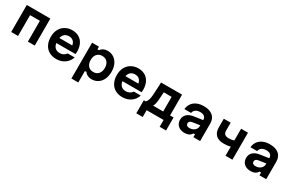

<svg xmlns="http://www.w3.org/2000/svg" viewBox="167 -2104 5667 3775"><g transform="rotate(30 3000.0 -216.0)"><path d="M107.6 -613.1H642.4V0H486.4V-472.3H263.6V0H107.6Z M1333.7 -371.2 1285.5 -310.3Q1285.5 -400.7 1247.8 -448.5Q1210.1 -496.3 1136.7 -496.3Q1061.9 -496.3 1021.1 -446.7Q980.3 -397.1 980.3 -310.3Q980.3 -216.4 1020.8 -166.6Q1061.2 -116.9 1140.7 -116.9Q1185.8 -116.9 1221.8 -136Q1257.7 -155.1 1282.5 -190.6H1439Q1406.8 -92.7 1326.4 -37Q1246 18.6 1136.7 18.6Q1042.8 18.6 973.2 -21.2Q903.6 -61 866.3 -135.1Q829 -209.3 829 -310.3Q829 -405.9 867.6 -478.7Q906.2 -551.5 976.2 -591.6Q1046.1 -631.8 1136.7 -631.8Q1223.9 -631.8 1289 -593.1Q1354.1 -554.5 1389.2 -481.9Q1424.3 -409.2 1424.3 -310.9Q1424.3 -283.5 1420.3 -256.1H954.7V-371.2Z M1590.3 -613.1H1746.3V-553.1H1782.9Q1802.1 -587.1 1843.9 -608.1Q1885.7 -629.1 1935.7 -629.1Q2016.5 -629.1 2078.6 -588.8Q2140.7 -548.5 2174.5 -475.5Q2208.3 -402.5 2208.3 -306.5Q2208.3 -210.4 2174.5 -137.4Q2140.7 -64.3 2078.6 -24.2Q2016.5 16 1935.7 16Q1885.9 16 1843.9 -5Q1801.9 -26 1782.9 -60H1746.3V200H1590.3ZM2056.3 -306.7Q2056.3 -390.8 2013.5 -439.6Q1970.8 -488.3 1896 -488.3Q1821.2 -488.3 1778.5 -439.4Q1735.7 -390.5 1735.7 -306.5Q1735.7 -222.4 1778.5 -173.6Q1821.2 -124.8 1896 -124.8Q1970.8 -124.8 2013.5 -173.7Q2056.3 -222.6 2056.3 -306.7Z M2833.7 -371.2 2785.5 -310.3Q2785.5 -400.7 2747.8 -448.5Q2710.1 -496.3 2636.7 -496.3Q2561.9 -496.3 2521.1 -446.7Q2480.3 -397.1 2480.3 -310.3Q2480.3 -216.4 2520.8 -166.6Q2561.2 -116.9 2640.7 -116.9Q2685.8 -116.9 2721.8 -136Q2757.7 -155.1 2782.5 -190.6H2939Q2906.8 -92.7 2826.4 -37Q2746 18.6 2636.7 18.6Q2542.8 18.6 2473.2 -21.2Q2403.6 -61 2366.3 -135.1Q2329 -209.3 2329 -310.3Q2329 -405.9 2367.6 -478.7Q2406.2 -551.5 2476.2 -591.6Q2546.1 -631.8 2636.7 -631.8Q2723.9 -631.8 2789 -593.1Q2854.1 -554.5 2889.2 -481.9Q2924.3 -409.2 2924.3 -310.9Q2924.3 -283.5 2920.3 -256.1H2454.7V-371.2Z M3036.9 -140.8H3081.2Q3108.2 -166.6 3122.2 -209.6Q3136.3 -252.5 3142.1 -323.4Q3148 -394.3 3153 -531.7Q3155 -572.4 3156 -613.1H3633.1V-140.8H3713.1V154.6H3567.1V0H3182.9V154.6H3036.9ZM3477.1 -140.8V-472.3H3298.4Q3292.7 -358.2 3287.9 -301Q3283 -243.8 3274 -206.7Q3264.9 -169.6 3248.2 -140.8Z M4255 -270.5 4076.5 -244.4Q4043.1 -239.3 4024.5 -222Q4006 -204.6 4006 -178.1Q4006 -148.7 4026.8 -132.2Q4047.5 -115.6 4085.9 -115.6Q4129.7 -115.6 4166.1 -133.2Q4202.6 -150.7 4223.5 -181Q4244.3 -211.3 4244.3 -247.8V-380Q4244.3 -437.1 4213.1 -466.2Q4181.8 -495.3 4118 -495.3Q4053.9 -495.3 4014.4 -467.5Q3975 -439.8 3966.2 -390H3814.2Q3821.5 -464.3 3860.8 -518.9Q3900.1 -573.5 3966.4 -602.6Q4032.7 -631.8 4119.4 -631.8Q4253.2 -631.8 4325.1 -570.5Q4397 -509.2 4397 -395.9V0H4244.3V-63.9H4207.8Q4185.3 -24 4145.6 -4Q4105.9 16 4046.9 16Q3986.5 16 3940.6 -7Q3894.6 -30 3869.8 -71.4Q3845 -112.9 3845 -167.9Q3845 -245.2 3897.3 -294.6Q3949.5 -344.1 4047.1 -358.4L4255 -389.1Z M4824.3 -187.5Q4703.6 -187.5 4641.9 -246.3Q4580.3 -305.1 4580.3 -420V-613.1H4736.3V-433.1Q4736.3 -379.1 4765.5 -353.4Q4794.8 -327.7 4855.3 -327.7Q4892.1 -327.7 4920.3 -332.5Q4948.6 -337.3 4973.7 -347.4V-613.1H5129.7V0H4973.7V-207.3Q4910.7 -187.5 4824.3 -187.5Z M5755 -270.5 5576.5 -244.4Q5543.1 -239.3 5524.5 -222Q5506 -204.6 5506 -178.1Q5506 -148.7 5526.8 -132.2Q5547.5 -115.6 5585.9 -115.6Q5629.7 -115.6 5666.1 -133.2Q5702.6 -150.7 5723.5 -181Q5744.3 -211.3 5744.3 -247.8V-380Q5744.3 -437.1 5713.1 -466.2Q5681.8 -495.3 5618 -495.3Q5553.9 -495.3 5514.4 -467.5Q5475 -439.8 5466.2 -390H5314.2Q5321.5 -464.3 5360.8 -518.9Q5400.1 -573.5 5466.4 -602.6Q5532.7 -631.8 5619.4 -631.8Q5753.2 -631.8 5825.1 -570.5Q5897 -509.2 5897 -395.9V0H5744.3V-63.9H5707.8Q5685.3 -24 5645.6 -4Q5605.9 16 5546.9 16Q5486.5 16 5440.6 -7Q5394.6 -30 5369.8 -71.4Q5345 -112.9 5345 -167.9Q5345 -245.2 5397.3 -294.6Q5449.5 -344.1 5547.1 -358.4L5755 -389.1Z"/></g></svg>

Font: Martian Mono VF sWd Rg
Style: Regular
Weight: 400
Width: 6
Monospace: yes
Designer: Roman Shamin
Foundry: Evil Martians
Version: Version 1.100